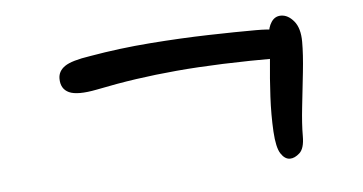

<svg xmlns="http://www.w3.org/2000/svg" viewBox="-34 -527 767 406"><g transform="rotate(-5 350.0 -323.5)"><path d="M172 -353Q131 -345 113.5 -353Q96 -361 96 -383Q96 -399 110.5 -409Q125 -419 165 -425Q228 -436 293.5 -441Q359 -446 418 -447.5Q477 -449 519 -449Q567 -449 584.5 -439Q602 -429 602 -414Q602 -401 593 -393.5Q584 -386 567 -386Q497 -386 443 -384Q389 -382 344 -378Q299 -374 257.5 -368Q216 -362 172 -353ZM567 -172Q556 -172 547.5 -185Q539 -198 537 -232Q535 -268 537 -306.5Q539 -345 542.5 -380Q546 -415 546 -438Q546 -452 553.5 -463.5Q561 -475 574 -475Q589 -475 601.5 -460Q614 -445 614 -416Q614 -389 610 -352Q606 -315 602 -279Q598 -243 598 -217Q598 -191 587.5 -181.5Q577 -172 567 -172Z"/></g></svg>

Font: Shantell Sans Light
Style: Regular
Weight: 300
Designer: Stephen Nixon, Anya Danilova, Shantell Martin
Foundry: Arrow Type
Version: Version 1.011;[c5ecc13dd]